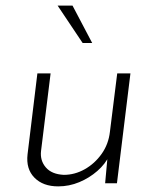

<svg xmlns="http://www.w3.org/2000/svg" viewBox="-20 -652 549 683"><path d="M187 11Q133 11 102.5 -20Q72 -51 78 -103L113 -391H160L126 -115Q122 -81 143 -56.5Q164 -32 207 -30Q246 -30 281.5 -50Q317 -70 341.5 -104.5Q366 -139 371 -183L397 -391H444L396 0H354L364 -110L369 -99Q355 -69 326.5 -44Q298 -19 262 -4Q226 11 187 11ZM238 -632 308 -499H274L185 -632Z"/></svg>

Font: Josefin Sans Thin Light
Style: Italic
Weight: 300
Italic angle: -7°
Version: Version 2.000